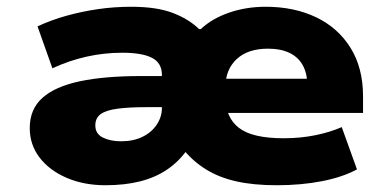

<svg xmlns="http://www.w3.org/2000/svg" viewBox="-20 -537 1146 568"><path d="M292 11Q228 11 177 -11Q126 -33 97 -71Q68 -109 68 -158Q68 -214 105.5 -247.5Q143 -281 216 -296.5Q289 -312 397 -312H489V-220H413Q362 -220 328 -215.5Q294 -211 278 -199.5Q262 -188 262 -166Q262 -141 284.5 -130Q307 -119 338 -119Q374 -119 401 -132Q428 -145 443.5 -168Q459 -191 459 -218V-315Q459 -351 429.5 -366Q400 -381 342 -381Q288 -381 236.5 -369.5Q185 -358 135 -335L91 -459Q132 -478 177 -490.5Q222 -503 270 -510Q318 -517 368 -517Q443 -517 490.5 -499Q538 -481 569 -451H574Q607 -482 657.5 -499.5Q708 -517 766 -517Q850 -517 915 -486Q980 -455 1017 -395.5Q1054 -336 1054 -252V-203H615V-304H906L889 -290Q888 -323 874.5 -346Q861 -369 835.5 -381Q810 -393 773 -393Q713 -393 680 -362Q647 -331 647 -280V-250Q647 -190 686.5 -159Q726 -128 819 -128Q869 -128 913 -137Q957 -146 991 -161L1036 -36Q994 -13 932.5 -1Q871 11 799 11Q730 11 679 -0.5Q628 -12 590 -35.5Q552 -59 524 -93H533Q509 -59 474.5 -35.5Q440 -12 394.5 -0.5Q349 11 292 11Z"/></svg>

Font: Nunito Sans 7pt SemiExpanded Black
Style: Regular
Weight: 900
Width: 6
Designer: Vernon Adams
Foundry: Vernon Adams
Version: Version 3.101;gftools[0.9.27]